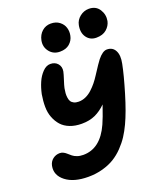

<svg xmlns="http://www.w3.org/2000/svg" viewBox="-176 -1078 1009 1212"><g transform="rotate(-20 328.5 -472.0)"><path d="M553.2 -782.2Q511.2 -782.2 488.3 -814.2Q465.3 -846.2 475.1 -895Q481.4 -927.2 508.5 -948.7Q535.6 -970.2 568.8 -970.2Q615.7 -970.2 638.7 -934.6Q661.6 -898.9 653.8 -856.9Q647 -826.2 621.6 -804.2Q596.2 -782.2 553.2 -782.2ZM307.1 -777.8Q263.2 -777.8 237.5 -810.3Q211.9 -842.8 220.2 -884.8Q227.5 -920.9 252.2 -942.9Q276.9 -964.8 311 -964.8Q345.7 -964.8 369.1 -946.8Q392.6 -928.7 400.1 -902.8Q407.7 -877 401.9 -850.1Q396 -819.8 371.8 -798.8Q347.7 -777.8 307.1 -777.8ZM205.1 25.9Q107.9 25.9 54.2 -15.9Q0.5 -57.6 12.2 -118.2Q18.1 -145.5 38.3 -161.1Q58.6 -176.8 85 -176.8Q98.6 -176.8 110.1 -170.4Q121.6 -164.1 131.3 -155Q141.1 -146 152.3 -137Q163.6 -127.9 181.4 -121.6Q199.2 -115.2 222.2 -115.2Q337.9 -115.2 399.9 -253.9Q416 -288.6 444.8 -373Q410.6 -338.9 371.6 -321Q332.5 -303.2 280.8 -303.2Q236.3 -303.2 201.9 -316.7Q167.5 -330.1 146 -354Q124.5 -377.9 111.8 -410.9Q99.1 -443.8 98.9 -482.7Q98.6 -521.5 106 -564.9Q114.7 -606 129.9 -640.9Q145 -675.8 169.4 -700.9Q193.8 -726.1 221.2 -726.1Q252.9 -726.1 270.8 -705.1Q288.6 -684.1 283.2 -653.8Q279.8 -637.2 268.6 -602.8Q257.3 -568.4 253.9 -551.8Q250.5 -533.7 249.5 -519.5Q248.5 -505.4 250.5 -490Q252.4 -474.6 258.5 -464.4Q264.6 -454.1 277.6 -447.5Q290.5 -440.9 310.1 -440.9Q334.5 -440.9 357.4 -451.2Q380.4 -461.4 400.4 -480Q420.4 -498.5 435.8 -517.6Q451.2 -536.6 466.8 -561Q511.2 -629.9 525.4 -647.5Q559.6 -689.9 587.9 -689.9Q626.5 -689.9 643.3 -658Q660.2 -626 648.9 -571.8Q635.3 -502 601.3 -388.7Q567.4 -275.4 534.2 -205.1Q516.1 -166.5 495.4 -134.5Q474.6 -102.5 445.1 -71.8Q415.5 -41 381.6 -20.3Q347.7 0.5 302.2 13.2Q256.8 25.9 205.1 25.9Z"/></g></svg>

Font: Shantell Sans Irregular Bouncy
Style: Bold Italic
Weight: 700
Italic angle: -11.31°
Designer: Stephen Nixon, Anya Danilova, Shantell Martin
Foundry: Arrow Type
Version: Version 1.006;[9816181b4]